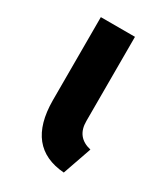

<svg xmlns="http://www.w3.org/2000/svg" viewBox="-140 -590 582 666"><g transform="rotate(30 151.0 -257.5)"><path d="M65.4 -189.5V-523.4H202.1V-186.5Q201.7 -121.6 263.7 -107.4L223.6 7.8Q66.4 -3.9 65.4 -189.5Z"/></g></svg>

Font: Reddit Sans Strawberry
Style: Bold
Weight: 700
Designer: Stephen Hutchings
Foundry: Reddit
Version: Version 1.013